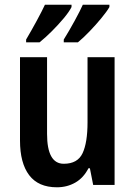

<svg xmlns="http://www.w3.org/2000/svg" viewBox="-20 -786 574 816"><path d="M467 -543V0H376L362 -71H356Q335 -30 300 -10Q265 10 222 10Q143 10 104 -41.5Q65 -93 65 -189V-543H180V-217Q180 -90 251 -90Q310 -90 331 -135Q352 -180 352 -266V-543ZM445 -756Q434 -737 410.5 -708.5Q387 -680 360 -652Q333 -624 311 -606H251V-618Q274 -655 297.5 -698Q321 -741 332 -766H445ZM284 -756Q274 -736 251 -708.5Q228 -681 200.5 -653.5Q173 -626 148 -606H91V-618Q114 -657 136.5 -698.5Q159 -740 171 -766H284Z"/></svg>

Font: Noto Sans Gurmukhi Condensed SemiBold
Style: Regular
Weight: 600
Width: 3
Designer: Jelle Bosma - Monotype Design Team
Foundry: Monotype Imaging Inc.
Version: Version 2.004; ttfautohint (v1.8.4.7-5d5b)